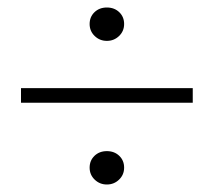

<svg xmlns="http://www.w3.org/2000/svg" viewBox="-20 -588 570 512"><path d="M297.5 -109Q284 -96 265 -96Q246 -96 232.5 -109Q219 -122 219 -141Q219 -160 232 -172.5Q245 -185 265 -185Q285 -185 298 -172.5Q311 -160 311 -141Q311 -122 297.5 -109ZM297.5 -492Q284 -479 265 -479Q246 -479 232.5 -492Q219 -505 219 -524Q219 -543 232 -555.5Q245 -568 265 -568Q285 -568 298 -555.5Q311 -543 311 -524Q311 -505 297.5 -492ZM494 -314H36V-353H494Z"/></svg>

Font: TypoPRO Source Serif Pro
Style: Regular
Weight: 300
Designer: Frank Grießhammer
Foundry: Adobe Systems Incorporated
Version: Version 1.017;PS (version unavailable);hotconv 1.0.79;makeot